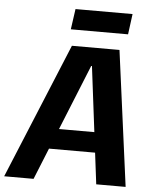

<svg xmlns="http://www.w3.org/2000/svg" viewBox="-90 -939 791 989"><g transform="rotate(5 305.5 -445.0)"><path d="M258 -700H504L597 0H445L370 -605H366L121 0H-31ZM171 -267H469L454 -162H156ZM555 -890 541 -784H245L260 -890Z"/></g></svg>

Font: Pathway Extreme SemiCondensed
Style: Bold Italic
Weight: 700
Width: 4
Italic angle: -8°
Version: Version 1.001;gftools[0.9.26]